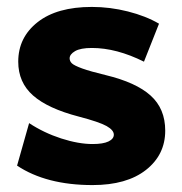

<svg xmlns="http://www.w3.org/2000/svg" viewBox="-20 -530 532 560"><path d="M248 -509.8Q300.8 -509.8 353 -496.6Q405.3 -483.4 443.8 -460.9L399.9 -350.1Q319.8 -390.1 248 -390.1Q214.8 -390.1 199 -380.9Q183.1 -371.6 183.1 -359.9Q183.1 -351.6 189.7 -345.2Q196.3 -338.9 219.7 -330.3Q243.2 -321.8 288.1 -311Q377 -289.6 419.4 -251.2Q461.9 -212.9 461.9 -148.9Q461.9 -78.6 405.8 -34.4Q349.6 9.8 250 9.8Q115.2 9.8 29.8 -46.9L64.9 -170.9Q107.9 -142.6 158.4 -126.2Q209 -109.9 250 -109.9Q280.8 -109.9 296.4 -117.4Q312 -125 312 -137.2Q312 -150.4 290.8 -162.4Q269.5 -174.3 210 -189.9Q119.6 -213.4 76.4 -251.5Q33.2 -289.6 33.2 -350.1Q33.2 -420.9 89.6 -465.3Q146 -509.8 248 -509.8Z"/></svg>

Font: Gully
Style: Bold
Weight: 700
Designer: jaikishan Patel
Foundry: MagicType
Version: Version 1.000;Glyphs 3.2 (3242)